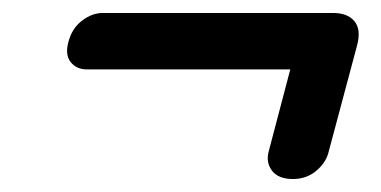

<svg xmlns="http://www.w3.org/2000/svg" viewBox="-20 -451 588 296"><path d="M85.5 -386.5Q91 -407.5 106.5 -419.2Q122 -431 138.5 -431H493.5Q516 -431 526.5 -418.2Q537 -405.5 530.5 -381L486 -214.5Q481.5 -199 466.8 -187Q452 -175 431.5 -175Q409 -175 399.2 -188Q389.5 -201 394.5 -218.5L427.5 -344H114Q98 -344 89 -355.2Q80 -366.5 85.5 -386.5Z"/></svg>

Font: Fraunces 72pt S050 Black
Style: Italic
Weight: 900
Italic angle: -16°
Version: Version 1.000; ttfautohint (v1.8.3)